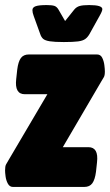

<svg xmlns="http://www.w3.org/2000/svg" viewBox="-40 -738 434 758"><path d="M11 0Q-2 0 -9 -13Q-16 -26 -18 -41.5Q-20 -57 -20 -65Q-20 -82 -16 -89Q-12 -96 -5 -108L147 -366H58Q17 -366 24 -426L28 -463Q32 -495 42.5 -509Q53 -523 74 -523H343Q357 -523 363.5 -510Q370 -497 372 -481Q374 -465 374 -456Q374 -440 370 -433.5Q366 -427 359 -415L208 -157H309Q350 -157 343 -97L339 -60Q335 -29 324.5 -14.5Q314 0 293 0ZM312 -718Q364 -718 364 -702Q364 -694 353 -675L313 -603Q306 -591 296.5 -584Q287 -577 268 -574.5Q249 -572 212 -572Q175 -572 156.5 -575Q138 -578 130.5 -584.5Q123 -591 119 -603L93 -675Q88 -688 88 -698Q88 -709 101 -713.5Q114 -718 144 -718Q164 -718 174 -715Q184 -712 191 -700L217 -655L253 -700Q262 -711 275 -714.5Q288 -718 312 -718Z"/></svg>

Font: Asap Condensed Condensed Black
Style: Italic
Weight: 900
Width: 3
Italic angle: -6°
Designer: Pablo Cosgaya
Foundry: Omnibus-Type
Version: Version 3.001; ttfautohint (v1.8.4.7-5d5b)